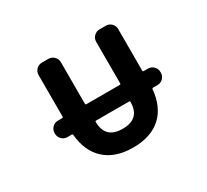

<svg xmlns="http://www.w3.org/2000/svg" viewBox="-147 -983 1294 1201"><g transform="rotate(-30 500.0 -383.0)"><path d="M296.9 -79.1Q225.6 -145.5 214.8 -265.6Q213.9 -272.5 207 -272.5H176.8Q152.3 -272.5 135.7 -289.6Q119.1 -306.6 119.1 -330.1V-334Q119.1 -357.4 135.7 -374.5Q152.3 -391.6 176.8 -391.6H206.1Q213.9 -391.6 213.9 -398.4V-698.2Q213.9 -722.7 230.5 -739.3Q247.1 -755.9 271.5 -755.9H317.4Q340.8 -755.9 357.9 -739.3Q375 -722.7 375 -698.2V-398.4Q375 -391.6 381.8 -391.6H623Q629.9 -391.6 629.9 -398.4V-698.2Q629.9 -722.7 647 -739.3Q664.1 -755.9 687.5 -755.9H731.4Q755.9 -755.9 772.5 -739.3Q789.1 -722.7 789.1 -698.2V-398.4Q789.1 -391.6 796.9 -391.6H826.2Q850.6 -391.6 867.2 -374.5Q883.8 -357.4 883.8 -334V-330.1Q883.8 -306.6 867.2 -289.6Q850.6 -272.5 826.2 -272.5H795.9Q788.1 -272.5 787.1 -265.6Q776.4 -145.5 706.1 -79.1Q631.8 -9.8 501.5 -9.8Q371.1 -9.8 296.9 -79.1ZM383.8 -272.5Q377 -272.5 377 -266.6Q377 -144.5 502.9 -144.5Q627.9 -144.5 627.9 -266.6Q627.9 -272.5 621.1 -272.5Z"/></g></svg>

Font: Rounded Mgen+ 2m bold
Style: Bold
Weight: 700
Designer: [Source Han Sans]
Ryoko NISHIZUKA  (kana & ideographs); Paul D. Hunt (Latin, Greek & Cyrillic); Wenlong ZHANG  (bopomofo
Version: Version 1.059.20150602